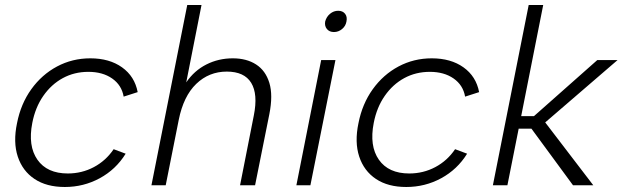

<svg xmlns="http://www.w3.org/2000/svg" viewBox="-20 -740 2487 767"><path d="M239 7Q166 7 118 -25Q70 -57 51 -114.5Q32 -172 48 -248Q63 -325 105 -383.5Q147 -442 208 -474.5Q269 -507 341 -507Q417 -507 467.5 -471Q518 -435 530 -372L474 -354Q466 -400 428 -426.5Q390 -453 333 -453Q277 -453 231 -428Q185 -403 153 -357Q121 -311 109 -249Q91 -157 129.5 -102Q168 -47 251 -47Q307 -47 355 -72.5Q403 -98 434 -144L482 -126Q443 -63 378.5 -28Q314 7 239 7Z M728 -720H785L724 -411Q756 -458 804.5 -482.5Q853 -507 910 -507Q965 -507 1003 -482.5Q1041 -458 1056 -409Q1071 -360 1056 -284L999 0H939L994 -279Q1011 -364 983.5 -409Q956 -454 886 -454Q815 -454 764 -405Q713 -356 694 -261L642 0H585Z M1263 -500H1320L1220 0H1164ZM1314 -612Q1296 -612 1286 -624Q1276 -636 1279 -654Q1284 -673 1298.5 -685Q1313 -697 1331 -697Q1349 -697 1358.5 -685Q1368 -673 1364 -654Q1361 -636 1346.5 -624Q1332 -612 1314 -612Z M1603 7Q1530 7 1482 -25Q1434 -57 1415 -114.5Q1396 -172 1412 -248Q1427 -325 1469 -383.5Q1511 -442 1572 -474.5Q1633 -507 1705 -507Q1781 -507 1831.5 -471Q1882 -435 1894 -372L1838 -354Q1830 -400 1792 -426.5Q1754 -453 1697 -453Q1641 -453 1595 -428Q1549 -403 1517 -357Q1485 -311 1473 -249Q1455 -157 1493.5 -102Q1532 -47 1615 -47Q1671 -47 1719 -72.5Q1767 -98 1798 -144L1846 -126Q1807 -63 1742.5 -28Q1678 7 1603 7Z M2092 -720H2150L2062 -276H2113L2366 -500H2447L2158 -251L2350 0H2269L2103 -226H2052L2007 0H1949Z"/></svg>

Font: Albert Sans Light
Style: Italic
Weight: 300
Italic angle: -11.25°
Designer: Andreas Rasmussen
Foundry: a.Foundry
Version: Version 1.025